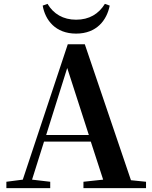

<svg xmlns="http://www.w3.org/2000/svg" viewBox="-20 -974 786 994"><path d="M201 -945C214 -870 267 -800 374 -800C481 -800 533 -870 548 -945L523 -954C491 -902 442 -872 374 -872C307 -872 257 -902 226 -954ZM328 -622 440 -275H219ZM412 0H736V-33L658 -41L419 -745H331L98 -44L13 -33V0H240V-33L146 -44L208 -241H450L514 -44L412 -33Z"/></svg>

Font: Noto Serif CJK TC
Style: Bold
Weight: 700
Designer: Ryoko NISHIZUKA 西塚涼子 (kana & ideographs); Frank Grießhammer (Latin, Greek & Cyrillic); Wenlong ZHANG 张文龙 (bopomofo); San
Foundry: Adobe
Version: Version 2.001;hotconv 1.1.0;makeotfexe 2.6.0